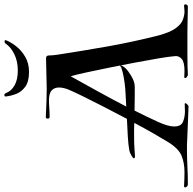

<svg xmlns="http://www.w3.org/2000/svg" viewBox="-56 -836 862 857"><g transform="rotate(-90 374.5 -408.0)"><path d="M325 3 176 -3Q166 -4 156.5 -4Q147 -4 138 -4Q99 -4 59.5 -2Q20 0 -21 0Q-26 0 -30 -4Q-34 -8 -34 -12Q-34 -17 -27 -17Q-10 -16 5 -15.5Q20 -15 34 -15Q74 -15 106 -27.5Q138 -40 167 -86Q182 -110 205.5 -151Q229 -192 254 -239Q238 -240 225 -240Q212 -240 199 -240Q156 -240 135 -238Q114 -236 106 -236Q96 -236 96 -241Q96 -245 109.5 -252.5Q123 -260 130 -261Q157 -266 193 -268Q229 -270 272 -272Q300 -325 326.5 -376.5Q353 -428 373 -469Q393 -510 401 -529Q406 -540 409 -552.5Q412 -565 412 -575Q412 -594 400.5 -606.5Q389 -619 358 -620Q339 -620 320 -618.5Q301 -617 282 -617H280Q273 -617 273 -626Q273 -629 275 -632Q277 -635 281 -634Q321 -632 351.5 -631Q382 -630 404 -630Q420 -630 432 -630.5Q444 -631 452 -631Q475 -632 497.5 -632Q520 -632 543 -633Q555 -633 555 -619.5Q555 -606 558 -584Q576 -467 595.5 -357Q615 -247 644 -132Q658 -80 676 -55Q694 -30 714 -22.5Q734 -15 751 -15Q759 -15 766 -16Q773 -17 777 -17Q783 -17 783 -10Q783 -7 780.5 -3.5Q778 0 774 0Q764 0 741 -0.5Q718 -1 693.5 -1.5Q669 -2 656 -2H556Q526 -2 509.5 -1.5Q493 -1 485 -0.5Q477 0 469 0Q465 0 459.5 -4Q454 -8 454 -12Q454 -16 459 -16Q464 -16 471.5 -15.5Q479 -15 486 -15Q526 -15 540 -28Q554 -41 552 -57Q550 -83 542 -130.5Q534 -178 523 -236Q512 -294 500.5 -351Q489 -408 479 -454Q469 -500 462 -523Q427 -460 393 -398.5Q359 -337 327 -275L384 -278Q408 -279 434 -282.5Q460 -286 480 -291Q500 -296 505 -300Q507 -302 509 -302Q512 -302 509 -294Q502 -279 483 -265.5Q464 -252 451 -246Q433 -237 413.5 -237Q394 -237 374 -237Q355 -237 339 -237.5Q323 -238 309 -238Q296 -212 283 -185.5Q270 -159 258 -132Q238 -88 238 -61Q238 -30 259.5 -21.5Q281 -13 305 -13Q313 -13 321 -13.5Q329 -14 336 -14H339Q342 -14 342 -12Q342 -8 336 -2Q330 4 325 3ZM481 -709Q438 -709 415 -726Q392 -743 383 -767Q374 -791 372 -812Q371 -819 379 -819Q384 -819 387 -812Q396 -788 421.5 -773.5Q447 -759 488 -759Q528 -759 559.5 -774Q591 -789 607 -812Q610 -818 617 -818Q625 -818 623 -812Q615 -791 596.5 -767Q578 -743 549 -726Q520 -709 482 -709Z"/></g></svg>

Font: Tapestry
Style: Regular
Weight: 400
Designer: Robert E. Leuschke
Foundry: Robert E. Leuschke
Version: Version 1.010; ttfautohint (v1.8.4.7-5d5b)